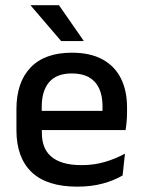

<svg xmlns="http://www.w3.org/2000/svg" viewBox="-20 -704 546 736"><path d="M276.5 11.5Q159.5 11.5 101.2 -44.2Q43 -100 43 -205V-285Q43 -388.5 97.2 -445.2Q151.5 -502 255.5 -502Q326 -502 373 -476.2Q420 -450.5 443.5 -403.5Q467 -356.5 467 -292V-273.5Q467 -256.5 465.5 -239Q464 -221.5 461.5 -205.5H371.5Q372.5 -231.5 372.8 -254.5Q373 -277.5 373 -296.5Q373 -337 360 -365Q347 -393 321 -407.8Q295 -422.5 255.5 -422.5Q197 -422.5 168.5 -389.2Q140 -356 140 -294.5V-248.5L140.5 -237V-193.5Q140.5 -166 148.8 -143.5Q157 -121 175.2 -104.8Q193.5 -88.5 222.5 -79.8Q251.5 -71 293 -71Q340 -71 381.2 -83Q422.5 -95 459 -115L450 -31.5Q417 -12 373.2 -0.2Q329.5 11.5 276.5 11.5ZM441.5 -205.5H95V-279H441.5ZM300.5 -548 206 -684H98V-682.5L214.5 -546.5H300.5Z"/></svg>

Font: Anek Kannada Medium
Style: Regular
Weight: 500
Designer: Vaishnavi Murthy, Maithili Shingre (Kannada) & Yesha Goshar (Latin)
Foundry: Ek Type
Version: Version 1.003